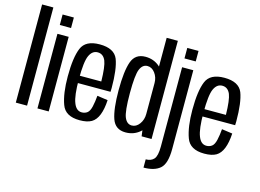

<svg xmlns="http://www.w3.org/2000/svg" viewBox="-126 -1019 2007 1483"><g transform="rotate(15 877.5 -278.0)"><path d="M39.5 0H129.5V-785H39.5Z M212.5 0H302.5V-596.5H212.5ZM212.5 -751V-667H302.5V-751Z M550 4V-59Q506 -59 485 -114.5Q463 -169 463 -300Q463 -442.5 485.5 -490.5Q508 -539 550.5 -539Q595 -539 615 -492Q633 -447.5 635 -328.5H453.5V-270H724.5Q725.5 -285 725.5 -300.5Q725.5 -452.5 696.5 -527.5Q666 -602.5 550.5 -602.5Q437 -602.5 406 -527Q374.5 -451.5 374.5 -300Q374.5 -163 405.5 -79Q435 4 550 4ZM550 -59V4Q610 4 644.5 -16Q678.5 -36 697 -83Q715.5 -129.5 719.5 -202L634.5 -214Q630.5 -165.5 621.5 -126Q612.5 -87 594 -73Q575.5 -59 550 -59Z M1045.5 0H1125V-785H1035.5V-77ZM916.5 3Q981.5 3 1028.8 -36.8Q1076 -76.5 1076 -130.5L1035.5 -175.5Q1035.5 -129.5 1010.2 -95.2Q985 -61 949.5 -61Q910.5 -61 891 -107Q871.5 -153 871.5 -299Q871.5 -445 891 -490.8Q910.5 -536.5 949.5 -536.5Q985 -536.5 1010.2 -502.8Q1035.5 -469 1035.5 -423.5L1076 -467Q1076 -521.5 1028.8 -561.5Q981.5 -601.5 916.5 -601.5Q834.5 -601.5 808 -526.2Q781.5 -451 781.5 -299Q781.5 -148 808 -72.5Q834.5 3 916.5 3Z M1122 229.5Q1209.5 229.5 1254.2 190Q1299 150.5 1299 33.5V-596.5H1209.5V38Q1209.5 113 1187 138.2Q1164.5 163.5 1122 163.5ZM1209.5 -751V-667H1299.5V-751Z M1546.5 4V-59Q1502.5 -59 1481.5 -114.5Q1459.5 -169 1459.5 -300Q1459.5 -442.5 1482 -490.5Q1504.5 -539 1547 -539Q1591.5 -539 1611.5 -492Q1629.5 -447.5 1631.5 -328.5H1450V-270H1721Q1722 -285 1722 -300.5Q1722 -452.5 1693 -527.5Q1662.5 -602.5 1547 -602.5Q1433.5 -602.5 1402.5 -527Q1371 -451.5 1371 -300Q1371 -163 1402 -79Q1431.5 4 1546.5 4ZM1546.5 -59V4Q1606.5 4 1641 -16Q1675 -36 1693.5 -83Q1712 -129.5 1716 -202L1631 -214Q1627 -165.5 1618 -126Q1609 -87 1590.5 -73Q1572 -59 1546.5 -59Z"/></g></svg>

Font: Anybody Condensed
Style: Regular
Weight: 400
Width: 3
Designer: Tyler Finck
Foundry: Etcetera Type Company
Version: Version 1.113;gftools[0.9.25]